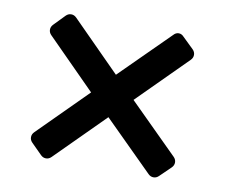

<svg xmlns="http://www.w3.org/2000/svg" viewBox="-57 -620 673 575"><g transform="rotate(10 279.5 -333.0)"><path d="M100 -121 68 -153Q61 -160 61 -169Q61 -178 68 -185L215 -332L68 -480Q61 -487 61 -496Q61 -505 68 -512L100 -545Q107 -552 116 -552Q125 -552 132 -545L279 -397L427 -544Q434 -552 443 -552Q452 -552 459 -544L492 -512Q499 -505 499 -496Q499 -487 492 -480L344 -332L492 -185Q499 -178 499 -169Q499 -160 492 -153L459 -121Q452 -114 443 -114Q434 -114 427 -121L279 -268L132 -121Q125 -114 116 -114Q107 -114 100 -121Z"/></g></svg>

Font: Rubik Light
Style: Regular
Weight: 400
Version: Version 2.101